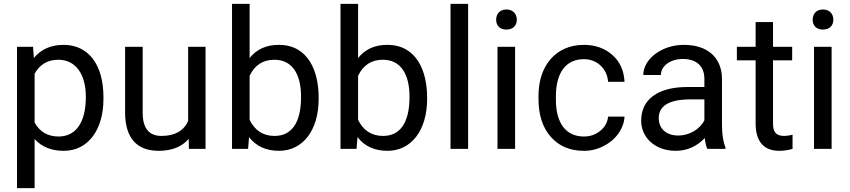

<svg xmlns="http://www.w3.org/2000/svg" viewBox="-20 -770 4397 993"><path d="M68 203H159V-51C196 -10 246 10 310 10C435 10 515 -98 515 -258V-267C515 -438 436 -538 309 -538C243 -538 192 -515 155 -470L151 -528H68ZM282 -461C370 -461 424 -388 424 -269C424 -133 370 -64 283 -64C227 -64 186 -88 159 -136V-389C186 -437 227 -461 282 -461Z M627 -185C628 -56 688 10 801 10C869 10 921 -11 956 -52L957 0H1043V-528H953V-144C930 -93 884 -67 815 -67C750 -67 718 -107 718 -187V-528H627Z M1263 0 1268 -61C1304 -14 1356 10 1423 10C1547 10 1628 -97 1628 -258V-266C1628 -399 1576 -538 1422 -538C1357 -538 1307 -515 1271 -470V-750H1180V0ZM1271 -378C1297 -433 1340 -461 1399 -461C1488 -461 1537 -392 1537 -269C1537 -133 1487 -67 1400 -67C1341 -67 1298 -95 1271 -150Z M1824 0 1829 -61C1865 -14 1917 10 1984 10C2108 10 2189 -97 2189 -258V-266C2189 -399 2137 -538 1983 -538C1918 -538 1868 -515 1832 -470V-750H1741V0ZM1832 -378C1858 -433 1901 -461 1960 -461C2049 -461 2098 -392 2098 -269C2098 -133 2048 -67 1961 -67C1902 -67 1859 -95 1832 -150Z M2401 -750H2310V0H2401Z M2644 -528H2553V0H2644ZM2546 -668C2546 -639 2564 -617 2599 -617C2634 -617 2653 -639 2653 -668C2653 -697 2634 -721 2599 -721C2564 -721 2546 -697 2546 -668Z M3000 -64C2907 -64 2855 -133 2855 -254V-271C2855 -396 2908 -464 3000 -464C3068 -464 3120 -415 3125 -347H3210C3207 -404 3187 -450 3148 -485C3109 -520 3059 -538 3000 -538C2855 -538 2765 -431 2765 -274V-259C2765 -176 2786 -110 2829 -62C2871 -14 2928 10 3000 10C3036 10 3070 2 3102 -15C3166 -47 3207 -106 3210 -167H3125C3122 -138 3109 -113 3085 -94C3061 -74 3033 -64 3000 -64Z M3296 -146C3296 -57 3370 10 3474 10C3533 10 3583 -12 3625 -56C3628 -29 3633 -11 3638 0H3732V-8C3720 -37 3714 -75 3714 -124V-367C3711 -474 3638 -538 3517 -538C3400 -538 3307 -463 3307 -382H3398C3398 -429 3447 -465 3512 -465C3585 -465 3623 -425 3623 -362V-320H3535C3384 -320 3296 -257 3296 -146ZM3387 -159C3387 -224 3442 -256 3553 -256H3623V-148C3600 -101 3544 -69 3488 -69C3428 -69 3387 -103 3387 -159Z M3791 -458H3888V-131C3888 -40 3929 10 4010 10C4032 10 4055 7 4079 0V-73C4061 -69 4047 -67 4036 -67C3993 -67 3978 -88 3978 -131V-458H4077V-528H3978V-656H3888V-528H3791Z M4281 -528H4190V0H4281ZM4183 -668C4183 -639 4201 -617 4236 -617C4271 -617 4290 -639 4290 -668C4290 -697 4271 -721 4236 -721C4201 -721 4183 -697 4183 -668Z"/></svg>

Font: Noto Sans KR Regular
Style: Regular
Weight: 400
Designer: Ryoko NISHIZUKA  (kana & ideographs); Paul D. Hunt (Latin, Greek & Cyrillic); Wenlong ZHANG  (bopomofo); Sandoll Communi
Foundry: Adobe Systems Incorporated
Version: Version 1.004;PS 1.004;hotconv 1.0.82;makeotf.lib2.5.63406